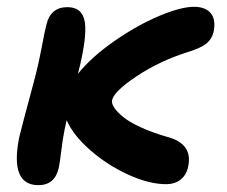

<svg xmlns="http://www.w3.org/2000/svg" viewBox="-20 -520 666 564"><path d="M92.8 23.9Q8.8 23.9 36.1 -115.2Q40.5 -135.3 80.1 -282.2Q92.3 -327.6 102.1 -379.2Q111.8 -430.7 116.2 -446.8Q127.9 -499 178.2 -499Q222.2 -499 229.2 -454.8Q236.3 -410.6 209 -303.2Q248.5 -352.5 315.7 -399.2Q382.8 -445.8 447 -472.9Q511.2 -500 549.8 -500Q583 -500 598.6 -481.7Q614.3 -463.4 607.9 -429.2Q603.5 -406.2 586.2 -392.1Q568.8 -377.9 528.8 -366.2Q447.8 -340.3 380.9 -295.7Q314 -251 309.1 -225.1Q307.6 -215.8 315.7 -203.6Q323.7 -191.4 341.3 -176.8Q358.9 -162.1 392.6 -146.5Q426.3 -130.9 470.2 -118.2Q545.9 -98.6 533.2 -33.2Q528.8 -7.8 511.7 6.6Q494.6 21 467.8 21Q418 21 356.4 -7.1Q294.9 -35.2 244.9 -79.1Q194.8 -123 175.8 -167Q174.8 -162.6 172.9 -153.6Q170.9 -144.5 169.9 -140.1Q164.6 -114.7 160.2 -78.6Q155.8 -42.5 152.8 -27.8Q141.6 23.9 92.8 23.9Z"/></svg>

Font: Shantell Sans Irregular Bouncy
Style: Italic
Weight: 600
Italic angle: -11.31°
Designer: Stephen Nixon, Anya Danilova, Shantell Martin
Foundry: Arrow Type
Version: Version 1.006;[9816181b4]